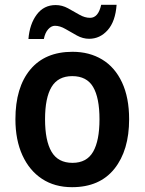

<svg xmlns="http://www.w3.org/2000/svg" viewBox="-20 -818 600 797"><path d="M516 -323Q516 -194 455 -117.5Q394 -41 279 -41Q207 -41 154.5 -75.5Q102 -110 73 -173.5Q44 -237 44 -323Q44 -455 105.5 -529Q167 -603 281 -603Q351 -603 404 -571Q457 -539 486.5 -476Q516 -413 516 -323ZM167 -323Q167 -234 194 -188Q221 -142 281 -142Q340 -142 366.5 -188Q393 -234 393 -323Q393 -412 366.5 -457Q340 -502 280 -502Q221 -502 194 -457Q167 -412 167 -323ZM98 -656Q103 -718 132.5 -757.5Q162 -797 211 -797Q238 -797 262.5 -783.5Q287 -770 309.5 -757Q332 -744 354 -744Q388 -744 400 -798H464Q459 -729 427 -693Q395 -657 350 -657Q324 -657 299.5 -670.5Q275 -684 252 -697.5Q229 -711 208 -711Q193 -711 180 -696.5Q167 -682 162 -656Z"/></svg>

Font: Noto Sans Tamil UI SemiCondensed SemiBold
Style: Regular
Weight: 600
Width: 4
Designer: Jelle Bosma - Monotype Design Team
Foundry: Monotype Imaging Inc.
Version: Version 2.004; ttfautohint (v1.8.4.7-5d5b)